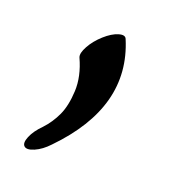

<svg xmlns="http://www.w3.org/2000/svg" viewBox="-67 -188 340 383"><g transform="rotate(20 103.0 3.0)"><path d="M140 -131Q193 -5 74 117Q60 132 45 138.5Q30 145 24 139.5Q18 134 24 119.5Q30 105 45 90Q60 74 69.5 53.5Q79 33 80.5 1.5Q82 -30 66 -65Q63 -73 71.5 -88.5Q80 -104 95 -117.5Q110 -131 123.5 -135Q137 -139 140 -131Z"/></g></svg>

Font: Kavivanar
Style: Regular
Weight: 400
Designer: Tharique Azeez
Foundry: Tharique Azeez
Version: Version 1.88